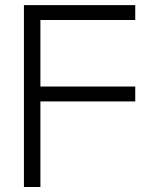

<svg xmlns="http://www.w3.org/2000/svg" viewBox="-20 -748 596 768"><path d="M75.7 0V-727.5H521V-668H141.6V-401.9H521V-342.3H141.6V0Z"/></svg>

Font: Inter Display Light
Style: Regular
Weight: 300
Designer: Rasmus Andersson
Foundry: rsms
Version: Version 4.000;git-a52131595